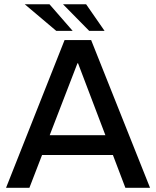

<svg xmlns="http://www.w3.org/2000/svg" viewBox="-20 -890 740 910"><path d="M8.7 0 286 -700H412L691.1 0H574.2L349.9 -590.1H347.1L119.4 0ZM161.8 -155.4V-249.2H533.7V-155.4ZM246.6 -743.7 97.4 -869.7H214.6L324.4 -743.7ZM402.7 -743.7 278.7 -869.7H388.2L475.6 -743.7Z"/></svg>

Font: REM Medium
Style: Regular
Weight: 500
Designer: Octavio Pardo
Foundry: Ashler Design
Version: Version 1.005;gftools[0.9.28]